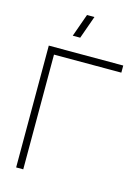

<svg xmlns="http://www.w3.org/2000/svg" viewBox="-138 -1021 796 1096"><g transform="rotate(15 260.0 -472.5)"><path d="M112 0H70V-720H510V-678H112ZM187.5 -810H231.5L279.5 -945H235.5Z"/></g></svg>

Font: Manrope Variable Light
Style: Regular
Weight: 200
Designer: Mikhail Sharanda
Foundry: Mikhail Sharanda
Version: Version 4.505